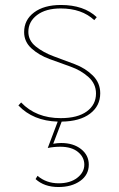

<svg xmlns="http://www.w3.org/2000/svg" viewBox="-20 -484 480 772"><path d="M383 -109Q383 -58 342 -27Q301 4 228 5L194 94Q211 91 226 91Q275 91 306 115.5Q337 140 337 178Q337 219 302.5 243.5Q268 268 215 268Q158 268 123 236L131 223Q166 253 216 253Q262 253 290.5 231Q319 209 319 178Q319 148 293.5 127Q268 106 222 106Q197 106 172 111L212 5Q113 2 54 -60L65 -72Q125 -9 224 -9Q292 -9 329 -36Q366 -63 366 -108Q366 -147 336 -174Q306 -201 264 -216Q222 -231 179.5 -246.5Q137 -262 107 -289Q77 -316 77 -355Q77 -404 117 -434Q157 -464 225 -464Q317 -464 369 -415L359 -403Q309 -450 224 -450Q164 -450 129 -423.5Q94 -397 94 -356Q94 -321 124 -297Q154 -273 196 -257.5Q238 -242 280.5 -226Q323 -210 353 -180.5Q383 -151 383 -109Z"/></svg>

Font: EauTestSC Thin
Style: Regular
Weight: 250
Designer: Christian Thalmann (Catharsis Fonts)
Version: Version 0.001;PS 000.001;hotconv 1.0.88;makeotf.lib2.5.64775